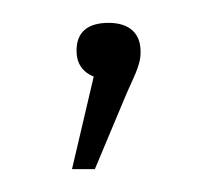

<svg xmlns="http://www.w3.org/2000/svg" viewBox="-20 -60 193 168"><path d="M47 -16V-15C47 -5 52 3 62 7L43 88H63L89 26C96 9 103 -2 103 -14V-15C103 -31 93 -40 75 -40C57 -40 47 -32 47 -16Z"/></svg>

Font: LT Wave Thin
Style: Regular
Weight: 100
Designer: Daniel Lyons
Version: Version 2.5 (Glyphs App)